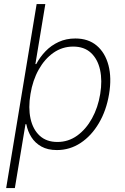

<svg xmlns="http://www.w3.org/2000/svg" viewBox="-20 -748 631 972"><path d="M268.1 11.7Q221.7 11.7 189.7 -6.1Q157.7 -23.9 138.9 -53.7Q120.1 -83.5 113.3 -119.1H108.9L55.2 204.1H11.2L165.5 -727.5H209.5L159.2 -423.8H163.6Q182.1 -459 210.4 -488.5Q238.8 -518.1 276.9 -535.6Q314.9 -553.2 361.3 -553.2Q426.8 -553.2 469.5 -517.3Q512.2 -481.4 529.1 -417.7Q545.9 -354 532.2 -272Q518.6 -189 480.7 -124.8Q442.9 -60.5 388.2 -24.4Q333.5 11.7 268.1 11.7ZM270.5 -29.3Q326.2 -29.3 370.8 -61.5Q415.5 -93.8 445.8 -148.7Q476.1 -203.6 487.3 -272Q498.5 -339.8 486.6 -394.3Q474.6 -448.7 440.4 -480.5Q406.2 -512.2 350.6 -512.2Q295.4 -512.2 250.7 -481Q206.1 -449.7 175.8 -395.5Q145.5 -341.3 134.3 -272Q122.6 -202.6 134.5 -147.7Q146.5 -92.8 180.9 -61Q215.3 -29.3 270.5 -29.3Z"/></svg>

Font: Inter ExtraLight
Style: Italic
Weight: 250
Italic angle: -9.3988°
Designer: Rasmus Andersson
Foundry: rsms
Version: Version 4.001;git-66647c0bb